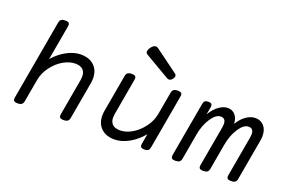

<svg xmlns="http://www.w3.org/2000/svg" viewBox="-91 -1003 1982 1326"><g transform="rotate(20 899.5 -340.0)"><path d="M213.9 -645.5Q194.3 -645.5 184.8 -638.2Q175.3 -630.9 172.4 -613.8L68.8 -26.9Q65.9 -9.8 72.8 -2.4Q79.6 4.9 99.6 4.9H100.6Q120.1 4.9 129.6 -2.4Q139.2 -9.8 142.1 -26.9L171.4 -191.4Q180.7 -245.1 215.3 -291.5Q250 -337.9 294.9 -363.8Q339.8 -389.6 381.8 -389.6Q419.4 -389.6 438 -371.8Q456.5 -354 456.5 -321.8Q456.5 -311 454.1 -295.4L406.7 -26.9Q403.8 -9.8 410.6 -2.4Q417.5 4.9 437.5 4.9H438.5Q458 4.9 467.5 -2.4Q477.1 -9.8 480 -26.9L527.8 -297.9Q531.2 -316.4 531.2 -335Q531.2 -393.1 495.4 -427.5Q459.5 -461.9 397 -461.9Q346.7 -461.9 293.9 -433.1Q241.2 -404.3 200.2 -356.9L245.6 -613.8Q248.5 -630.9 241.7 -638.2Q234.9 -645.5 214.8 -645.5Z M1109.4 -456.1Q1089.8 -456.1 1080.3 -448.7Q1070.8 -441.4 1067.9 -424.3L1038.6 -259.8Q1029.3 -206.1 994.6 -159.7Q960 -113.3 915 -87.4Q870.1 -61.5 828.1 -61.5Q790.5 -61.5 772 -79.3Q753.4 -97.2 753.4 -129.4Q753.4 -140.1 755.9 -155.8L803.2 -424.3Q806.2 -441.4 799.3 -448.7Q792.5 -456.1 772.5 -456.1H771.5Q752 -456.1 742.4 -448.7Q732.9 -441.4 730 -424.3L682.1 -153.3Q678.7 -134.8 678.7 -116.2Q678.7 -58.1 714.6 -23.7Q750.5 10.7 813 10.7Q865.2 10.7 919.9 -20.3Q974.6 -51.3 1015.6 -101.6L1002.4 -26.9Q999.5 -9.8 1006.1 -2.4Q1012.7 4.9 1031.7 4.9H1032.7Q1051.8 4.9 1059.8 -2.2Q1067.9 -9.3 1070.8 -26.9L1141.1 -424.3Q1144 -441.4 1137.2 -448.7Q1130.4 -456.1 1110.4 -456.1ZM831.5 -670.9Q821.8 -658.7 818.6 -647.7Q815.4 -636.7 817.9 -629.6Q820.3 -622.6 827.6 -618.7L1010.3 -511.7Q1031.2 -499.5 1048.3 -519Q1058.6 -530.8 1059.8 -541.5Q1061 -552.2 1052.2 -559.6L882.3 -684.6Q857.4 -703.1 831.5 -670.9Z M1553.7 -373.5Q1551.8 -416 1530.5 -439Q1509.3 -461.9 1476.6 -461.9Q1445.3 -461.9 1412.4 -438.5Q1379.4 -415 1352.5 -369.6L1362.3 -424.3Q1365.2 -441.4 1359.4 -448.7Q1353.5 -456.1 1335.4 -456.1H1334.5Q1316.9 -456.1 1309.3 -449Q1301.8 -441.9 1298.8 -424.3L1228.5 -26.9Q1225.6 -9.8 1232.4 -2.4Q1239.3 4.9 1259.3 4.9H1260.3Q1279.8 4.9 1289.3 -2.4Q1298.8 -9.8 1301.8 -26.9L1334.5 -213.4Q1347.2 -286.6 1381.3 -338.1Q1415.5 -389.6 1450.7 -389.6Q1487.8 -389.6 1487.8 -347.7Q1487.8 -337.9 1485.4 -322.3L1433.1 -26.9Q1430.2 -9.8 1437 -2.4Q1443.8 4.9 1463.9 4.9H1464.8Q1484.4 4.9 1493.9 -2.4Q1503.4 -9.8 1506.3 -26.9L1539.1 -213.4Q1551.8 -286.6 1585.9 -338.1Q1620.1 -389.6 1655.3 -389.6Q1692.4 -389.6 1692.4 -347.7Q1692.4 -337.9 1689.9 -322.3L1637.7 -26.9Q1634.8 -9.8 1641.6 -2.4Q1648.4 4.9 1668.5 4.9H1669.4Q1689 4.9 1698.5 -2.4Q1708 -9.8 1710.9 -26.9L1763.7 -326.2Q1767.1 -343.8 1767.1 -361.3Q1767.1 -408.7 1742.4 -435.3Q1717.8 -461.9 1680.2 -461.9Q1647.5 -461.9 1614 -439.7Q1580.6 -417.5 1553.7 -373.5Z"/></g></svg>

Font: Courier Prime Sans
Style: Regular
Weight: 300
Italic angle: -10°
Designer: Alan Dague-Greene
Foundry: Quote-Unquote Apps
Version: Version 3.23